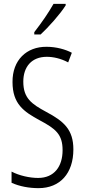

<svg xmlns="http://www.w3.org/2000/svg" viewBox="-20 -967 441 997"><path d="M321 -939V-947H258C230 -898 199 -853 158 -800V-788H191C231 -825 292 -893 321 -939ZM361 -191C361 -294 312 -337 220 -386C144 -427 101 -457 101 -543C101 -621 145 -672 223 -672C255 -672 295 -664 334 -643L353 -693C321 -710 273 -724 222 -724C118 -725 44 -655 45 -541C45 -427 104 -387 185 -343C270 -298 305 -269 305 -187C305 -103 262 -43 178 -43C134 -43 80 -55 40 -76V-18C81 1 132 10 180 10C292 10 361 -67 361 -191Z"/></svg>

Font: Noto Sans Lao Looped ExtraCondensed Light
Style: Regular
Weight: 300
Width: 2
Designer: Mark Frömberg, Ben Mitchell
Foundry: The Fontpad Ltd
Version: Version 1.002